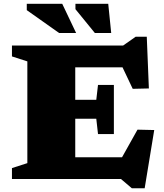

<svg xmlns="http://www.w3.org/2000/svg" viewBox="-20 -936 858 1004"><path d="M575.5 -492V-363.5V-235H492.5L483.5 -315H254.5V-414H483.5L492.5 -492ZM758.5 -473.5 674 -471.5 586.5 -656 656 -584H254.5V-698H624L689.5 -744H747.5ZM579.5 -44.5 699 -258 786.5 -256 736.5 48.5H669.5L612.5 0H254.5V-113.5H640.5ZM42.5 0V-57L123 -83V-615L42.5 -641V-698H373.5V0ZM378 -763.5H289L120 -883V-916H305.5ZM561.5 -763.5H476L374.5 -888V-916H546Z"/></svg>

Font: Newsreader 9pt ExtraBold
Style: Regular
Weight: 800
Designer: Hugues Gentile
Foundry: Production Type
Version: Version 1.003